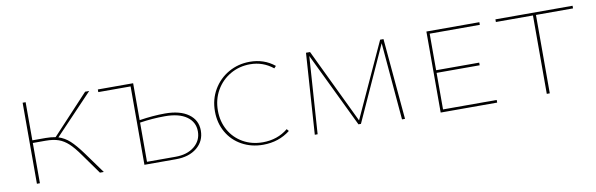

<svg xmlns="http://www.w3.org/2000/svg" viewBox="-39 -765 3322 1071"><g transform="rotate(-10 1621.5 -229.5)"><path d="M483 0H461L381 -112Q348 -159 322 -183Q296 -207 266.5 -217.5Q237 -228 193 -228H121V0H104V-459H121V-243H196Q225 -243 252 -238L458 -459H481L267 -234Q302 -223 330.5 -197Q359 -171 397 -119Z M1056 -134Q1056 -74 1011 -37Q966 0 892 0H713V-444H530V-459H730V-250Q809 -262 875 -262Q960 -262 1008 -227.5Q1056 -193 1056 -134ZM1039 -132Q1039 -185 995.5 -216Q952 -247 872 -247Q802 -247 730 -236V-14H892Q958 -14 998.5 -47Q1039 -80 1039 -132Z M1152 -225Q1152 -293 1184 -347.5Q1216 -402 1270.5 -433Q1325 -464 1391 -464Q1472 -464 1531 -416L1520 -404Q1463 -450 1390 -450Q1329 -450 1278.5 -421Q1228 -392 1198.5 -341Q1169 -290 1169 -226Q1169 -164 1197 -114.5Q1225 -65 1274.5 -37Q1324 -9 1386 -9Q1469 -9 1529 -58L1539 -46Q1474 5 1385 5Q1319 5 1265.5 -24.5Q1212 -54 1182 -106.5Q1152 -159 1152 -225Z M2172 0 2134 -438 1942 -15H1928L1724 -438L1694 0H1678L1709 -459H1732L1935 -36L2129 -459H2148L2189 0Z M2711 -15V0H2391V-459H2691V-444H2407V-237H2651V-222H2407V-15Z M3219 -444H3009V0H2992V-444H2782V-459H3219Z"/></g></svg>

Font: Ysabeau SC Thin
Style: Regular
Weight: 200
Designer: Christian Thalmann (Catharsis Fonts)
Version: Version 0.003